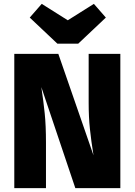

<svg xmlns="http://www.w3.org/2000/svg" viewBox="-20 -974 697 994"><path d="M603 0H370L194 -523Q205 -450 211.5 -387Q218 -324 218 -235V0H54V-695H282L464 -170Q452 -245 445.5 -306.5Q439 -368 439 -443V-695H603ZM385 -748H277L134 -883L196 -954L331 -869L466 -954L528 -883Z"/></svg>

Font: Trujillo ExtraBold
Style: Regular
Weight: 800
Designer: Fira Sans original fonts by bBox Type GmbH, Carrois Corporate GbR, & Edenspiekermann AG / Changes by Cristiano Sobral
Foundry: Fira Sans original fonts by bBox Type GmbH, Carrois Corporate GbR, & Edenspiekermann AG / Changes by Cristiano Sobral
Version: Version 4.301;July 28, 2020;FontCreator 13.0.0.2655 64-bit